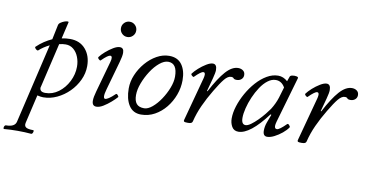

<svg xmlns="http://www.w3.org/2000/svg" viewBox="-151 -819 2510 1313"><g transform="rotate(10 1104.0 -163.0)"><path d="M-66 273Q-70 273 -70 266Q-70 259 -66.5 252.5Q-63 246 -57 246Q4 246 13 209L143 -345Q100 -324 71 -297Q68 -294 61 -298Q54 -302 49.5 -308.5Q45 -315 48 -318Q73 -342 99.5 -359.5Q126 -377 153 -389L174 -490Q176 -501 187.5 -509Q199 -517 212 -522Q225 -527 234.5 -527Q244 -527 242 -521L215 -406Q244 -412 273 -412Q341 -412 380.5 -366.5Q420 -321 420 -249Q420 -199 398 -152Q376 -105 339 -68Q302 -31 255.5 -9Q209 13 160 13Q143 13 119 7L73 205Q68 227 81.5 236.5Q95 246 132 246Q137 246 136.5 252.5Q136 259 132.5 266Q129 273 123 273Q101 271 77.5 270Q54 269 29 269Q4 269 -20 270Q-44 271 -66 273ZM169 -19Q219 -19 260.5 -50Q302 -81 327 -130.5Q352 -180 352 -233Q352 -269 339.5 -300.5Q327 -332 304 -351Q281 -370 250 -370Q228 -370 205 -364L133 -57Q132 -54 131.5 -52Q131 -50 131 -48Q131 -19 169 -19Z M655 -493Q633 -493 617.5 -508.5Q602 -524 602 -546Q602 -568 617.5 -583.5Q633 -599 655 -599Q677 -599 692.5 -583.5Q708 -568 708 -546Q708 -524 692.5 -508.5Q677 -493 655 -493ZM529 13Q499 13 499 -24Q499 -48 511 -90L571 -305Q583 -347 563 -347Q556 -347 541.5 -337Q527 -327 504 -304Q500 -300 490.5 -309Q481 -318 485 -324Q498 -342 522.5 -363.5Q547 -385 573 -400.5Q599 -416 618 -416Q646 -416 646 -381Q646 -358 634 -316L578 -117Q568 -82 569 -66Q570 -50 580 -50Q588 -50 604.5 -60.5Q621 -71 646 -95Q651 -100 659.5 -91Q668 -82 665 -77Q651 -61 627 -40Q603 -19 577 -3Q551 13 529 13Z M839 13Q783 13 754.5 -31.5Q726 -76 726 -149Q726 -197 746 -244Q766 -291 799.5 -330Q833 -369 875 -392.5Q917 -416 961 -416Q1020 -416 1049.5 -375Q1079 -334 1079 -267Q1079 -215 1060.5 -165Q1042 -115 1009.5 -75Q977 -35 933.5 -11Q890 13 839 13ZM853 -33Q879 -33 909 -58Q939 -83 965 -122Q991 -161 1007.5 -203.5Q1024 -246 1024 -282Q1024 -375 961 -375Q933 -375 901.5 -349Q870 -323 843.5 -282Q817 -241 800 -196Q783 -151 783 -113Q783 -73 799.5 -53Q816 -33 853 -33Z M1165 13Q1144 13 1139.5 10Q1135 7 1136 0L1218 -305Q1219 -310 1220.5 -316.5Q1222 -323 1222 -330Q1222 -347 1210 -347Q1194 -347 1151 -304Q1147 -300 1137.5 -309Q1128 -318 1132 -323Q1145 -341 1169 -362.5Q1193 -384 1219.5 -400Q1246 -416 1264 -416Q1292 -416 1292 -375Q1292 -357 1281 -316L1256 -224L1260 -223Q1311 -320 1354 -368Q1397 -416 1440 -416Q1460 -416 1474 -405.5Q1488 -395 1488 -375Q1488 -357 1475 -345.5Q1462 -334 1443 -334Q1425 -334 1420.5 -341Q1416 -348 1402 -348Q1380 -348 1356.5 -319.5Q1333 -291 1298 -232Q1263 -174 1237 -117Q1211 -60 1197 -2Q1195 5 1188.5 9Q1182 13 1165 13Z M1515 13Q1484 13 1469.5 -12Q1455 -37 1455 -69Q1455 -109 1469.5 -155Q1484 -201 1509.5 -246.5Q1535 -292 1568.5 -329.5Q1602 -367 1640.5 -389.5Q1679 -412 1719 -412Q1754 -412 1784 -385L1796 -419Q1799 -427 1814 -429.5Q1829 -432 1842.5 -429Q1856 -426 1853 -417L1761 -99Q1756 -81 1756 -70Q1756 -50 1772 -50Q1789 -50 1835 -96Q1841 -102 1850 -92Q1859 -82 1856 -77Q1842 -56 1817 -35.5Q1792 -15 1764.5 -1Q1737 13 1715 13Q1686 13 1686 -25Q1686 -39 1688.5 -53.5Q1691 -68 1697 -84L1718 -140L1712 -142Q1596 13 1515 13ZM1556 -40Q1571 -40 1592.5 -55.5Q1614 -71 1637 -94Q1660 -117 1679 -140.5Q1698 -164 1709 -180Q1735 -221 1749 -265L1771 -339Q1748 -380 1707 -380Q1679 -380 1652 -359.5Q1625 -339 1602.5 -305Q1580 -271 1563 -231.5Q1546 -192 1536.5 -153.5Q1527 -115 1527 -86Q1527 -40 1556 -40Z M1955 13Q1934 13 1929.5 10Q1925 7 1926 0L2008 -305Q2009 -310 2010.5 -316.5Q2012 -323 2012 -330Q2012 -347 2000 -347Q1984 -347 1941 -304Q1937 -300 1927.5 -309Q1918 -318 1922 -323Q1935 -341 1959 -362.5Q1983 -384 2009.5 -400Q2036 -416 2054 -416Q2082 -416 2082 -375Q2082 -357 2071 -316L2046 -224L2050 -223Q2101 -320 2144 -368Q2187 -416 2230 -416Q2250 -416 2264 -405.5Q2278 -395 2278 -375Q2278 -357 2265 -345.5Q2252 -334 2233 -334Q2215 -334 2210.5 -341Q2206 -348 2192 -348Q2170 -348 2146.5 -319.5Q2123 -291 2088 -232Q2053 -174 2027 -117Q2001 -60 1987 -2Q1985 5 1978.5 9Q1972 13 1955 13Z"/></g></svg>

Font: Junicode
Style: Italic
Weight: 400
Italic angle: -11°
Designer: Peter S. Baker
Version: Version 2.100; ttfautohint (v1.8.4)